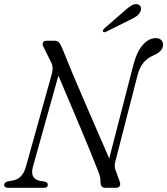

<svg xmlns="http://www.w3.org/2000/svg" viewBox="-26 -894 796 914"><path d="M130.5 -99.5Q116 -44 162 -33.5L187.5 -29.5Q201.5 -26 201.5 -14Q201.5 0 183.5 0H13Q-6 0 -6 -14Q-6 -26.5 11.5 -30.5L36 -35Q82 -43.5 97.5 -101L220.5 -541.5Q230.5 -576 215.5 -601L181.5 -670Q174.5 -680.5 178 -690.2Q181.5 -700 194.5 -700H233.5Q247.5 -700 254.8 -691.8Q262 -683.5 269.5 -666Q289 -616.5 317.8 -548Q346.5 -479.5 378.8 -405Q411 -330.5 441.2 -261Q471.5 -191.5 494 -139.5L609 -585.5Q626 -649.5 654.5 -681Q683 -712.5 716 -712.5Q731.5 -712.5 741 -703.8Q750.5 -695 750 -680.5Q750 -650 705 -630.5Q675.5 -618 657 -595.5Q638.5 -573 628.5 -535L523 -125Q520 -113.5 520 -104.2Q520 -95 525 -81L543.5 -31Q549 -17 544 -8.5Q539 0 526.5 0H475.5Q451.5 0 452.5 -30Q452.5 -53.5 441 -79.5Q427 -116 405 -170Q383 -224 356.5 -286.8Q330 -349.5 303 -413.5Q276 -477.5 252 -534ZM563.5 -839.5Q583.5 -858 599.2 -867.5Q615 -877 629 -873.5Q641.5 -870 644.5 -859.2Q647.5 -848.5 641.5 -837.5Q634.5 -823.5 621 -814.8Q607.5 -806 588.5 -797.5L478.5 -742.5Q467.5 -737.5 464 -744Q462.5 -747.5 465 -751.5Q467.5 -755.5 471.5 -759.5Z"/></svg>

Font: Fraunces 72pt S050 Light
Style: Italic
Weight: 300
Italic angle: -16°
Version: Version 1.000; ttfautohint (v1.8.3)